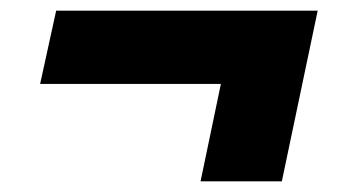

<svg xmlns="http://www.w3.org/2000/svg" viewBox="-20 -409 643 359"><path d="M393 -252H55L85 -389H574L507 -70H355Z"/></svg>

Font: Decalotype ExtraBold Italic
Style: Regular
Weight: 800
Italic angle: -12°
Designer: Alfredo Marco Pradil
Foundry: Alfredo Marco Pradil
Version: Version 1.0